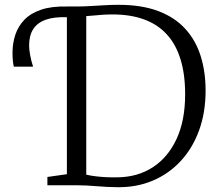

<svg xmlns="http://www.w3.org/2000/svg" viewBox="-20 -770 906 798"><path d="M465.5 8Q445.5 8 424.2 6.8Q403 5.5 381 3.8Q359 2 338.5 1Q318 0 300 0H177V-34.5L258 -46V-743H299Q326 -743 355 -744.8Q384 -746.5 413.5 -748.2Q443 -750 472.5 -750Q569 -750 637.8 -724Q706.5 -698 750 -650.2Q793.5 -602.5 814 -537.2Q834.5 -472 834.5 -393.5Q834.5 -302 807.2 -227.5Q780 -153 730.2 -99.8Q680.5 -46.5 613.2 -18.5Q546 9.5 465.5 8ZM466.5 -33Q551.5 -33.5 615 -74.8Q678.5 -116 714 -192.8Q749.5 -269.5 749.5 -378Q749.5 -461.5 730.2 -523.8Q711 -586 673.2 -627.2Q635.5 -668.5 579 -689.2Q522.5 -710 447.5 -710Q425 -710 404.2 -708.5Q383.5 -707 366.2 -705.2Q349 -703.5 338.5 -703V-44Q358 -39.5 379.8 -37Q401.5 -34.5 423.5 -33.5Q445.5 -32.5 466.5 -33ZM37.5 -493Q35 -502 33.5 -516.8Q32 -531.5 32 -551Q32 -590.5 43.8 -625.8Q55.5 -661 81.5 -688Q107.5 -715 151.2 -729.8Q195 -744.5 259 -743L267.5 -720L259 -698.5Q204.5 -700.5 169.5 -687.8Q134.5 -675 117.8 -648.5Q101 -622 101 -581Q101 -565 105.2 -541.2Q109.5 -517.5 117.5 -493Z"/></svg>

Font: Merriweather 60pt Light
Style: Regular
Weight: 300
Version: Version 2.100